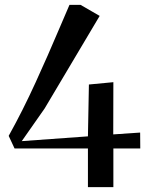

<svg xmlns="http://www.w3.org/2000/svg" viewBox="-20 -765 610 785"><path d="M339.5 0V-158H39.5L15.5 -209.5Q45 -262.5 72.5 -317.2Q100 -372 125.5 -427.8Q151 -483.5 175 -538.2Q199 -593 221.2 -645.2Q243.5 -697.5 264 -745H309.5L387.5 -700L162.5 -321.5L69 -188L339.5 -207.5L343.5 -419.5L443.5 -429L443 -215.5L553 -223L553.5 -158H443.5V0Z"/></svg>

Font: Merriweather 144pt
Style: Regular
Weight: 400
Version: Version 2.100